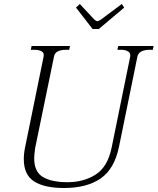

<svg xmlns="http://www.w3.org/2000/svg" viewBox="-20 -930 788 960"><path d="M360 -892 379 -910 453 -831Q461 -824 468 -824Q471 -824 483 -831L589 -910L601 -892L474 -785H443ZM99 -134Q99 -164 106 -196L198 -647Q202 -665 188.5 -673Q175 -681 153 -681H134L138 -700H330L326 -681H308Q285 -681 269 -673Q253 -665 250 -647L156 -191Q151 -158 151 -138Q151 -71 194.5 -45Q238 -19 318 -19Q398 -19 458 -57Q518 -95 538 -191L631 -647Q634 -664 621 -672.5Q608 -681 586 -681H567L571 -700H748L744 -681H726Q704 -681 687.5 -673Q671 -665 667 -647L575 -196Q552 -85 483 -37.5Q414 10 300 10Q202 10 150.5 -23Q99 -56 99 -134Z"/></svg>

Font: Taviraj ExtraLight
Style: Italic
Weight: 275
Italic angle: -12°
Designer: Katatrad Team
Foundry: CadsonDemak
Version: Version 1.001